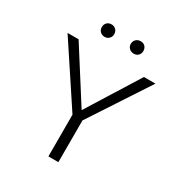

<svg xmlns="http://www.w3.org/2000/svg" viewBox="-191 -954 1013 1084"><g transform="rotate(30 315.5 -412.0)"><path d="M180 -783Q180 -801 191 -812.5Q202 -824 221 -824Q238 -824 249.5 -812.5Q261 -801 261 -783Q261 -766 249.5 -754.5Q238 -743 221 -743Q203 -743 191.5 -754.5Q180 -766 180 -783ZM369 -783Q369 -801 381 -812.5Q393 -824 411 -824Q429 -824 440 -812.5Q451 -801 451 -783Q451 -766 440 -754.5Q429 -743 411 -743Q393 -743 381 -754.5Q369 -766 369 -783ZM349 -272V0H284V-272L29 -658H101L316 -320L527 -658H602Z"/></g></svg>

Font: Ysabeau SC Semilight
Style: Regular
Weight: 300
Designer: Christian Thalmann (Catharsis Fonts)
Version: Version 0.003